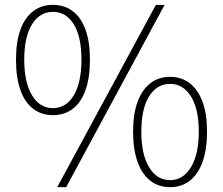

<svg xmlns="http://www.w3.org/2000/svg" viewBox="-20 -759 920 792"><path d="M198 -284Q151 -284 116.5 -310.5Q82 -337 64 -388Q46 -439 46 -513Q46 -586 64 -636Q82 -686 116.5 -712.5Q151 -739 198 -739Q246 -739 280.5 -712.5Q315 -686 333 -636Q351 -586 351 -513Q351 -439 333 -388Q315 -337 280.5 -310.5Q246 -284 198 -284ZM198 -313Q253 -313 284.5 -366Q316 -419 316 -513Q316 -607 284.5 -658.5Q253 -710 198 -710Q144 -710 112 -658.5Q80 -607 80 -513Q80 -419 112 -366Q144 -313 198 -313ZM216 13 623 -739H659L253 13ZM682 13Q634 13 600 -13.5Q566 -40 547.5 -91Q529 -142 529 -216Q529 -289 547.5 -339Q566 -389 600 -415.5Q634 -442 682 -442Q729 -442 763 -415.5Q797 -389 815.5 -339Q834 -289 834 -216Q834 -142 815.5 -91Q797 -40 763 -13.5Q729 13 682 13ZM682 -16Q735 -16 767.5 -69Q800 -122 800 -216Q800 -310 767.5 -361.5Q735 -413 682 -413Q627 -413 595 -361.5Q563 -310 563 -216Q563 -122 595 -69Q627 -16 682 -16Z"/></svg>

Font: Noto Sans TC Thin Thin
Style: Regular
Weight: 250
Version: Version 2.004-H2;hotconv 1.0.118;makeotfexe 2.5.65603